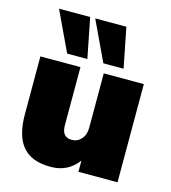

<svg xmlns="http://www.w3.org/2000/svg" viewBox="-114 -858 859 963"><g transform="rotate(15 315.0 -376.5)"><path d="M358.9 -558.1 261.2 -765.1H422.9L463.9 -558.1ZM170.9 -558.1 73.2 -765.1H234.9L275.9 -558.1ZM236.8 12.2Q138.2 12.2 91.6 -42.5Q44.9 -97.2 44.9 -210V-509.8H252.9V-208Q252.9 -146 304.2 -146Q334.5 -146 354.2 -168.5Q374 -190.9 374 -228V-509.8H582V0H378.9V-58.1Q327.1 12.2 236.8 12.2Z"/></g></svg>

Font: Mulish ExtraBlack
Style: Regular
Weight: 1000
Designer: Vernon Adams
Foundry: Vernon Adams
Version: Version 3.603; ttfautohint (v1.8.3)